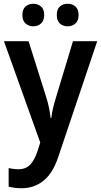

<svg xmlns="http://www.w3.org/2000/svg" viewBox="-20 -761 538 1021"><path d="M1 -542H132L225 -247Q234 -219 240 -190.5Q246 -162 249 -134H253Q256 -160 262.5 -188Q269 -216 279 -247L368 -542H497L290 73Q262 158 212.5 199Q163 240 95 240Q73 240 56.5 237.5Q40 235 26 232V133Q36 135 50 137Q64 139 78 139Q118 139 141.5 113.5Q165 88 180 41L194 -3ZM99 -681Q99 -712 116 -726.5Q133 -741 157 -741Q181 -741 198 -726.5Q215 -712 215 -681Q215 -651 198 -636Q181 -621 157 -621Q133 -621 116 -636Q99 -651 99 -681ZM282 -681Q282 -712 298.5 -726.5Q315 -741 340 -741Q364 -741 381 -726.5Q398 -712 398 -681Q398 -651 381 -636Q364 -621 340 -621Q315 -621 298.5 -636Q282 -651 282 -681Z"/></svg>

Font: Noto Sans Telugu SemiCondensed SemiBold
Style: Regular
Weight: 600
Width: 4
Designer: Jelle Bosma - Monotype Design Team
Foundry: Monotype Imaging Inc.
Version: Version 2.005; ttfautohint (v1.8.4.7-5d5b)